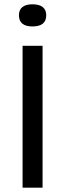

<svg xmlns="http://www.w3.org/2000/svg" viewBox="-20 -873 303 893"><path d="M85 0V-660H178V0ZM131 -750Q100 -750 84 -763Q68 -776 68 -802Q68 -827 84 -840Q100 -853 131 -853Q163 -853 179 -840Q195 -827 195 -802Q195 -776 179 -763Q163 -750 131 -750Z"/></svg>

Font: Bricolage Grotesque 16pt
Style: Regular
Weight: 400
Version: Version 1.001;gftools[0.9.33.dev8+g029e19f]